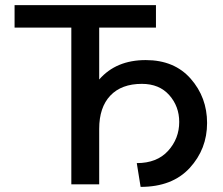

<svg xmlns="http://www.w3.org/2000/svg" viewBox="-20 -721 874 751"><path d="M590 -701V-613H368V-410Q434 -486 550 -486Q662 -486 726 -413Q790 -340 790 -240Q790 -138 722 -64Q654 10 530 10L515 -83Q594 -83 637.5 -131Q681 -179 681 -244Q681 -305 642 -349Q603 -393 535 -393Q455 -393 411.5 -347Q368 -301 368 -217V0H259V-613H37V-701Z"/></svg>

Font: LT Superior Semi-bold
Style: Regular
Weight: 600
Designer: Daniel Lyons
Foundry: LyonsType
Version: Version 1.0